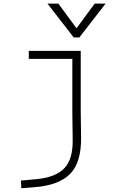

<svg xmlns="http://www.w3.org/2000/svg" viewBox="-20 -796 626 1051"><path d="M96.7 234.4 94.7 192.4 180.7 184.6Q284.2 174.8 331.8 125.2Q379.4 75.7 377.9 -30.3L376 -170.9V-473.6H137.7V-517.6H421.9V-187.5L423.8 -45.9Q425.8 92.3 364.7 155Q303.7 217.8 170.9 228.5ZM383.8 -590.8 239.7 -776.4H299.3L398.9 -641.1L498.5 -776.4H558.1L414.1 -590.8Z"/></svg>

Font: Cascadia Code ExtraLight
Style: Regular
Weight: 200
Monospace: yes
Designer: Aaron Bell
Foundry: Saja Typeworks
Version: Version 2407.024; ttfautohint (v1.8.4)